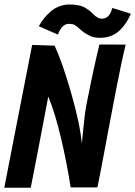

<svg xmlns="http://www.w3.org/2000/svg" viewBox="-20 -851 615 872"><path d="M295.4 -830.6Q318.8 -830.6 336.9 -826.9Q355 -823.2 368.4 -814.9Q381.8 -806.6 387.7 -801.8Q393.6 -796.9 404.3 -786.1Q424.3 -766.1 441.4 -766.1Q460 -766.1 471.7 -777.8Q483.4 -789.6 490.2 -814.9L574.2 -788.6Q565.9 -768.6 554.9 -751.2Q543.9 -733.9 527.3 -716.6Q510.7 -699.2 487.1 -689.2Q463.4 -679.2 435.1 -679.2Q419.4 -679.2 406.5 -681.9Q393.6 -684.6 380.6 -692.1Q367.7 -699.7 362.5 -702.9Q357.4 -706.1 344.5 -717.5Q331.5 -729 331.1 -729Q320.8 -737.3 314 -740Q307.1 -742.7 291.5 -742.7Q276.4 -742.7 263.7 -729.7Q251 -716.8 243.2 -693.8L156.2 -731.9Q166.5 -750.5 179.2 -766.6Q191.9 -782.7 209 -797.9Q226.1 -813 248.5 -821.8Q271 -830.6 295.4 -830.6ZM300.8 0Q284.2 -108.9 257.1 -223.9Q230 -338.9 199.2 -412.6Q194.8 -390.1 186.5 -345.5Q178.2 -300.8 173.8 -278.3Q161.6 -213.4 151.6 -162.6Q141.6 -111.8 133.1 -67.1Q124.5 -22.5 119.6 1.5H-0.5Q20.5 -106.9 62.7 -323Q105 -539.1 126 -647Q143.1 -646.5 177 -645.3Q210.9 -644 228 -643.6Q262.7 -569.8 303.5 -427.5Q344.2 -285.2 351.6 -198.7Q354 -218.8 357.4 -255.9Q360.8 -293 364.5 -323.2Q368.2 -353.5 373.5 -379.9Q404.8 -540 431.6 -648.9Q451.2 -648.9 491.2 -648.7Q531.2 -648.4 550.8 -648.4Q530.8 -566.4 505.9 -437Q493.7 -375 470.9 -252.7Q448.2 -130.4 439 -83Q436.5 -69.3 430.7 -41.5Q424.8 -13.7 422.4 0Z"/></svg>

Font: Fantasque Sans Mono
Style: Bold Italic
Weight: 700
Italic angle: -11°
Monospace: yes
Designer: Jany Belluz
Version: Version 1.7.1